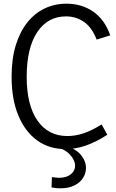

<svg xmlns="http://www.w3.org/2000/svg" viewBox="-20 -799 628 1043"><path d="M532 -123 563 -67Q501 -27 445.5 -8Q390 11 336 11Q247 11 181.5 -36.5Q116 -84 79.5 -172Q43 -260 43 -382Q43 -479 65.5 -552.5Q88 -626 128 -676.5Q168 -727 222.5 -753Q277 -779 341 -779Q423 -779 485.5 -736.5Q548 -694 579 -607L505 -584Q479 -651 435.5 -680.5Q392 -710 339 -710Q239 -710 182 -624Q125 -538 125 -382Q125 -228 183.5 -144Q242 -60 346 -60Q390 -60 434.5 -75Q479 -90 532 -123ZM309 224Q297 224 285.5 223Q274 222 260 219L262 163Q273 164 281.5 165.5Q290 167 299 167Q341 167 364.5 148Q388 129 388 101Q388 72 360.5 41.5Q333 11 275 -5L334 -6Q391 8 419 42Q447 76 447 113Q447 142 431.5 167Q416 192 385 208Q354 224 309 224Z"/></svg>

Font: Yaldevi
Style: Regular
Weight: 400
Designer: Sol Matas, Rajitha Manaperi, Kosala Senevirathne
Foundry: Mooniak
Version: Version 1.100